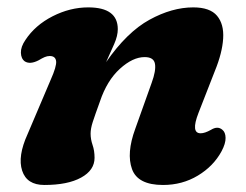

<svg xmlns="http://www.w3.org/2000/svg" viewBox="-20 -500 683 533"><path d="M49 -329.5Q38.5 -337 38 -353.5Q37.5 -370 50.5 -389Q77.5 -430 126 -454.8Q174.5 -479.5 225 -479.5Q307 -479.5 307 -419Q307 -400.5 297 -377.8Q287 -355 274.5 -327.5Q332.5 -411 395 -445.2Q457.5 -479.5 516.5 -479.5Q563 -479.5 582.5 -456.2Q602 -433 599.5 -393Q597 -353 576.5 -303L531 -186.5Q509 -130 537 -130Q548.5 -130 565.5 -139.5Q584 -151 597 -140Q606 -133 606.2 -117.2Q606.5 -101.5 595 -80Q572.5 -38.5 529.2 -12.5Q486 13.5 432.5 13.5Q362.5 13.5 346.5 -30.5Q330.5 -74.5 355.5 -142.5L401 -270Q413.5 -304 410.2 -322.8Q407 -341.5 381.5 -341.5Q348.5 -341.5 312.8 -309Q277 -276.5 257.5 -218.5Q243.5 -180 237.5 -161.5Q231.5 -143 231.5 -129Q231.5 -113.5 237 -97.5Q242.5 -81.5 242.5 -62Q242.5 -27.5 205.2 -7Q168 13.5 103 13.5Q54.5 13.5 41.5 -26.2Q28.5 -66 56.5 -127.5L120.5 -278Q137.5 -316 135.8 -330.2Q134 -344.5 118 -344.5Q111 -344.5 104 -341.5Q97 -338.5 87 -332.5Q63.5 -320.5 49 -329.5Z"/></svg>

Font: Fraunces 9pt SuperSoft
Style: Bold Italic
Weight: 700
Italic angle: -16°
Version: Version 1.000;[b76b70a41]